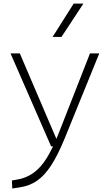

<svg xmlns="http://www.w3.org/2000/svg" viewBox="-20 -815 626 1069"><path d="M48.3 234.4 46.4 189.9 79.1 184.1Q139.2 173.3 185.8 131.8Q232.4 90.3 275.4 0H264.6L38.6 -517.6H90.3L293 -43.9H294.9Q300.3 -56.6 305.7 -70.3L481 -517.6H532.7L340.8 -45.9Q302.7 47.4 265.4 105Q228 162.6 186 191.4Q144 220.2 90.8 228ZM272.9 -609.4 390.1 -794.9H444.3L322.3 -609.4Z"/></svg>

Font: Cascadia Code NF ExtraLight
Style: Regular
Weight: 200
Monospace: yes
Designer: Aaron Bell
Foundry: Saja Typeworks
Version: Version 2404.023; ttfautohint (v1.8.4)